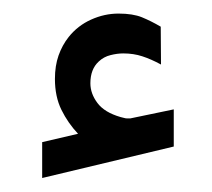

<svg xmlns="http://www.w3.org/2000/svg" viewBox="-20 -805 309 280"><path d="M93.8 -609.9Q79.1 -625.5 69.6 -644.8Q60.1 -664.1 60.1 -689.9Q60.1 -709 65.4 -724.1Q70.8 -739.3 80.1 -751Q93.3 -767.6 112.8 -776.4Q132.3 -785.2 152.8 -785.2Q173.8 -785.2 187 -779.8Q200.2 -774.4 214.4 -766.1L214.8 -710.9Q200.2 -718.8 187.5 -722.9Q174.8 -727.1 159.7 -727.1Q150.9 -727.1 141.1 -724.6Q131.3 -722.2 124 -715.3Q111.8 -704.1 111.8 -683.6Q111.8 -668.5 122.1 -654.8Q132.3 -641.1 155.8 -634.3Q158.2 -633.8 160.6 -633.1Q163.1 -632.3 165.5 -632.3Q168 -632.3 169.9 -632.3L233.4 -645.5V-591.3L41.5 -545.4V-597.7Z"/></svg>

Font: Vazir UI
Style: Bold-UI
Weight: 700
Designer: Saber Rastikerdar
Foundry: Saber Rastikerdar
Version: Version 30.1.0